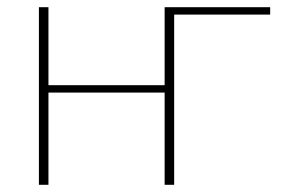

<svg xmlns="http://www.w3.org/2000/svg" viewBox="-20 -513 788 533"><path d="M730 -472.5H463.5V0H437V-256H114.5V0H88V-493H114.5V-276.5H437V-493H730Z"/></svg>

Font: Lato 2
Style: Regular
Weight: 200
Designer: Lukasz Dziedzic with Adam Twardoch and Botio Nikoltchev
Foundry: tyPoland Lukasz Dziedzic
Version: Version 2.015; 2015-08-06; http://www.latofonts.com/